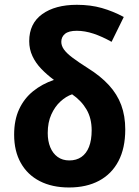

<svg xmlns="http://www.w3.org/2000/svg" viewBox="-20 -786 592 815"><path d="M306.2 -765.6Q364.3 -765.6 412.1 -752Q460 -738.3 505.4 -713.9L453.6 -608.4Q413.6 -630.9 377 -643.1Q340.3 -655.3 305.7 -655.3Q271.5 -655.3 255.9 -642.3Q240.2 -629.4 240.2 -608.4Q240.2 -591.8 251.5 -575.9Q262.7 -560.1 287.6 -541.3Q312.5 -522.5 352.5 -497.1Q406.7 -463.4 442.1 -424.8Q477.5 -386.2 494.6 -340.1Q511.7 -293.9 511.7 -236.3Q511.7 -157.2 482.9 -102.3Q454.1 -47.4 400.6 -18.8Q347.2 9.8 272.9 9.8Q201.2 9.8 148.9 -17.1Q96.7 -43.9 68.4 -94.2Q40 -144.5 40 -214.4Q40 -276.9 61.3 -322.5Q82.5 -368.2 120.6 -398.9Q158.7 -429.7 209 -446.8Q179.2 -468.8 155.3 -493.7Q131.3 -518.6 117.7 -547.9Q104 -577.1 104 -611.3Q104 -686 158.9 -725.8Q213.9 -765.6 306.2 -765.6ZM286.1 -385.7Q260.3 -377 236.6 -355.2Q212.9 -333.5 197.8 -300Q182.6 -266.6 182.6 -221.2Q182.6 -187 193.4 -160.9Q204.1 -134.8 224.6 -119.9Q245.1 -105 274.4 -105Q304.2 -105 325.4 -119.6Q346.7 -134.3 357.9 -162.8Q369.1 -191.4 369.1 -232.9Q369.1 -283.7 347.4 -321Q325.7 -358.4 286.1 -385.7Z"/></svg>

Font: Open Sans SemiCondensed
Style: Bold
Weight: 700
Width: 4
Designer: Monotype Design Team
Foundry: Monotype Imaging Inc.
Version: Version 3.003